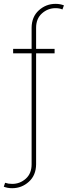

<svg xmlns="http://www.w3.org/2000/svg" viewBox="-34 -780 354 1004"><path d="M251.5 -524.4V-501H154.8V79.1Q154.3 136.7 116.9 170.4Q79.6 204.1 29.8 204.1Q16.6 204.1 6.3 202.1Q-3.9 200.2 -14.2 196.3L-7.3 175.8Q1.5 178.7 10.3 180.2Q19 181.6 29.8 181.6Q70.3 181.6 100.8 154.5Q131.3 127.4 131.3 79.1V-501H34.7V-524.4H131.3V-634.8Q131.8 -692.4 169.2 -726.1Q206.5 -759.8 256.3 -759.8Q269.5 -759.8 279.8 -757.8Q290 -755.9 300.3 -752L292.5 -730.5Q284.7 -733.9 276.1 -735.6Q267.6 -737.3 256.3 -737.3Q216.3 -737.3 185.5 -710Q154.8 -682.6 154.8 -634.8V-524.4Z"/></svg>

Font: Inter 17pt Thin
Style: Regular
Weight: 250
Version: Version 4.001;git-66647c0bb